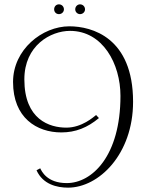

<svg xmlns="http://www.w3.org/2000/svg" viewBox="-20 -812 672 883"><path d="M148 -29C177 36 242 51 293 51C434 51 592 -102 592 -344C592 -639 403 -691 299 -691C174 -691 40 -584 40 -435C40 -270 149 -203 262 -203C328 -203 382 -225 435 -269L422 -283C410 -274 357 -225 285 -225C208 -225 92 -262 92 -447C92 -603 213 -670 302 -670C453 -670 534 -518 534 -371C534 -94 403 30 287 30C195 30 171 -26 165 -38L148 -29ZM229 -769C229 -757 238 -747 251 -747C264 -747 274 -757 274 -769C274 -782 264 -792 251 -792C238 -792 229 -782 229 -769ZM326 -769C326 -757 336 -747 348 -747C361 -747 371 -757 371 -769C371 -782 361 -792 348 -792C336 -792 326 -782 326 -769Z"/></svg>

Font: Clicker Script
Style: Regular
Weight: 400
Designer: Astigmatic (AOETI)
Foundry: Astigmatic (AOETI)
Version: Version 1.000